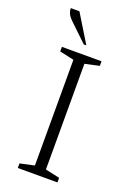

<svg xmlns="http://www.w3.org/2000/svg" viewBox="-162 -923 681 983"><g transform="rotate(20 178.0 -431.0)"><path d="M70 0V-25L148 -42V-618L70 -635V-660H286V-635L208 -618V-42L286 -25V0ZM171 -710 78 -799Q58 -818 51.5 -832.5Q45 -847 45 -862H92L185 -710Z"/></g></svg>

Font: Spectral SC ExtraLight
Style: Regular
Weight: 275
Designer: Jean-Baptiste Levee
Foundry: Production Type
Version: Version 2.001